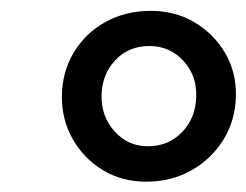

<svg xmlns="http://www.w3.org/2000/svg" viewBox="-20 -818 466 363"><path d="M256.5 -474.5Q210.5 -474.5 174.2 -496.5Q138 -518.5 117.2 -555.5Q96.5 -592.5 97 -636.5Q97.5 -682 119.5 -718.8Q141.5 -755.5 179.5 -776.5Q217.5 -797.5 265 -797.5Q311 -797.5 347.8 -775.8Q384.5 -754 405.8 -717.5Q427 -681 426 -636.5Q425 -590.5 402.5 -554Q380 -517.5 342 -496Q304 -474.5 256.5 -474.5ZM259.5 -541.5Q299 -541.5 324.8 -568.8Q350.5 -596 351 -636.5Q352 -676 326.2 -703.5Q300.5 -731 262.5 -731Q223 -731 197.8 -704Q172.5 -677 172 -636.5Q171.5 -597.5 196.8 -569.5Q222 -541.5 259.5 -541.5Z"/></svg>

Font: Merriweather 36pt ExtraBold
Style: Italic
Weight: 800
Italic angle: -7.8°
Version: Version 2.101